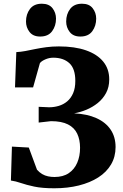

<svg xmlns="http://www.w3.org/2000/svg" viewBox="-20 -1000 662 1030"><path d="M271.5 10Q206 10 163.8 1Q121.5 -8 92.8 -18Q64 -28 38.5 -31.5L44 -213.5L134.5 -208.5L178.5 -89.5Q191.5 -75 206.2 -66.2Q221 -57.5 238 -54Q255 -50.5 272 -50.5Q318.5 -50.5 348.8 -71Q379 -91.5 394.2 -126.8Q409.5 -162 409.5 -207Q409.5 -250.5 394.2 -282.8Q379 -315 344.8 -332.5Q310.5 -350 253.5 -350L187.5 -342.5V-427L243.5 -424.5Q270 -424.5 295.2 -432Q320.5 -439.5 340.5 -456.2Q360.5 -473 372.2 -500Q384 -527 384 -566Q384 -632 352 -661.2Q320 -690.5 265.5 -690.5Q243.5 -690.5 222.2 -681Q201 -671.5 194 -661L157.5 -531H60.5L67.5 -720.5Q90.5 -721.5 115.5 -726.2Q140.5 -731 168.5 -736.8Q196.5 -742.5 228.2 -746.8Q260 -751 296 -751Q381 -751 441.2 -730Q501.5 -709 533.8 -669.5Q566 -630 566 -574Q566 -532.5 549 -501Q532 -469.5 504.2 -447.2Q476.5 -425 443.2 -411.2Q410 -397.5 377.5 -392Q448 -388.5 497.8 -366Q547.5 -343.5 573.8 -304.2Q600 -265 600 -211Q600 -159 575.8 -117.8Q551.5 -76.5 507.2 -48.2Q463 -20 403 -5Q343 10 271.5 10ZM195 -804Q157.5 -804 138.5 -828.5Q119.5 -853 119.5 -884.5Q119.5 -924 140.8 -952Q162 -980 204 -980H205Q243 -980 261.8 -955.8Q280.5 -931.5 280.5 -900Q280.5 -861 259.5 -832.5Q238.5 -804 196 -804ZM410.5 -804Q373 -804 354 -828.5Q335 -853 335 -884.5Q335 -924 356.2 -952Q377.5 -980 419.5 -980H420.5Q458.5 -980 477.2 -955.8Q496 -931.5 496 -900Q496 -861 475 -832.5Q454 -804 411.5 -804Z"/></svg>

Font: Merriweather 36pt Black
Style: Regular
Weight: 900
Version: Version 2.100